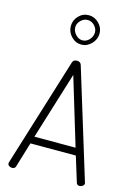

<svg xmlns="http://www.w3.org/2000/svg" viewBox="-148 -1101 826 1176"><g transform="rotate(15 265.0 -512.5)"><path d="M51 0Q40 0 31.5 -6Q23 -12 23 -22Q23 -26 24 -28L238 -719Q244 -737 266 -737Q288 -737 294 -719L506 -28Q506 -27 506.5 -25.5Q507 -24 507 -22Q507 -13 498 -6.5Q489 0 478 0Q462 0 458 -15L409 -174H121L73 -15Q68 0 51 0ZM134 -220H395L266 -647ZM265 -1025Q301 -1025 328.5 -997.5Q356 -970 356 -933Q356 -896 328.5 -867.5Q301 -839 265 -839Q228 -839 201 -867Q174 -895 174 -933Q174 -970 200.5 -997.5Q227 -1025 265 -1025ZM327 -933Q327 -956 308.5 -975.5Q290 -995 265 -995Q240 -995 221 -975.5Q202 -956 202 -933Q202 -908 221 -887Q240 -866 265 -866Q290 -866 308.5 -886.5Q327 -907 327 -933Z"/></g></svg>

Font: Dosis
Style: Light
Weight: 300
Designer: Edgar Tolentino, Pablo Impallari, Igino Marini
Foundry: Edgar Tolentino, Pablo Impallari, Igino Marini
Version: Version 1.007